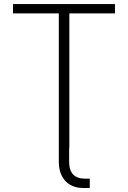

<svg xmlns="http://www.w3.org/2000/svg" viewBox="-20 -727 631 945"><path d="M398.4 152.3H421.9V198.2H387.7Q353 198.2 326.4 183.3Q299.8 168.5 284.7 139.6Q269.5 110.8 269.5 70.3V-661.1H43.9V-707H545.9V-661.1H321.3V0H320.3V69.3Q320.3 152.3 398.4 152.3Z"/></svg>

Font: Pretendard ExtraLight
Style: Regular
Weight: 200
Designer: Base glyphs from Inter by Rasmus Andersson; Hangeul glyphs from Noto Sans CJK(Source Han Sans) by Jang Soo-young and Kan
Foundry: Kil Hyung-jin
Version: Version 1.309